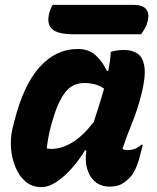

<svg xmlns="http://www.w3.org/2000/svg" viewBox="-20 -752 640 784"><path d="M297 -552Q344 -552 372.5 -524.5Q401 -497 417 -462H422Q426 -482 429 -503Q432 -524 432 -540Q456 -548 487 -548Q521 -548 543 -532Q565 -516 570 -477Q575 -438 558 -369Q542 -305 519 -249Q496 -193 480 -144Q489 -139 503 -139Q516 -139 529 -143.5Q542 -148 557 -161H563Q562 -154 559.5 -146Q557 -138 555 -129Q548 -98 537 -71Q526 -44 512 -29Q494 -10 475.5 0Q457 10 428 10Q392 10 368.5 -10Q345 -30 335.5 -64Q326 -98 333 -138H327Q302 -97 271.5 -63Q241 -29 209.5 -8.5Q178 12 149 12Q111 12 84.5 -10.5Q58 -33 43 -69.5Q28 -106 25 -147.5Q22 -189 31 -227L38 -255Q76 -406 142.5 -479Q209 -552 297 -552ZM171 -146Q176 -145 180.5 -144.5Q185 -144 189 -144Q232 -144 275.5 -170.5Q319 -197 363 -254Q373 -287 384 -320.5Q395 -354 405 -390Q374 -413 324 -413Q273 -413 243 -370.5Q213 -328 193 -255L188 -237Q181 -211 177 -188Q173 -165 171 -146ZM195 -732H527Q563 -732 577 -714Q591 -696 583 -665Q579 -649 571.5 -636Q564 -623 556 -612H282Q215 -612 192.5 -633.5Q170 -655 181 -698Q184 -709 187.5 -717.5Q191 -726 195 -732Z"/></svg>

Font: Recursive Mn Csl St XBd
Style: Italic
Weight: 800
Italic angle: -15°
Monospace: yes
Version: Version 1.079;hotconv 1.0.112;makeotfexe 2.5.65598; ttfautoh